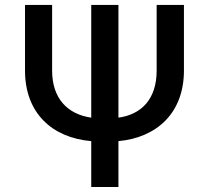

<svg xmlns="http://www.w3.org/2000/svg" viewBox="-20 -747 835 767"><path d="M605.8 -727.3V-465.2C605.8 -350.1 544 -289.4 453.1 -277V-727.3H344.5V-277C249.6 -290.5 188.2 -354 188.2 -465.2V-727.3H79.9V-465.2C79.9 -295.1 188.6 -196.4 344.5 -183.2V0H453.1V-183.2C606.9 -197.4 714.8 -296.2 714.8 -465.2V-727.3Z"/></svg>

Font: Margiela Sans Medium
Style: Regular
Weight: 500
Designer: Stefan Endress, Andreas Faust
Version: Version 1.100;FEAKit 1.0